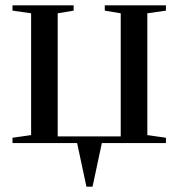

<svg xmlns="http://www.w3.org/2000/svg" viewBox="-20 -538 671 722"><path d="M604 -498 534 -488V-30L604 -20V0H363L328 164H305L270 0H27V-20L97 -30V-488L27 -498V-518H257V-498L197 -488V-25H434V-488L374 -498V-518H604Z"/></svg>

Font: Prata
Style: Regular
Weight: 400
Designer: Ivan Petrov
Foundry: Cyreal
Version: Version 2.000